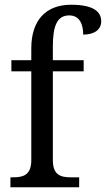

<svg xmlns="http://www.w3.org/2000/svg" viewBox="-20 -790 447 810"><path d="M24 0H314V-42H278C237 -42 203 -51 203 -114V-489H333V-536H203V-595C203 -679 220 -725 272 -725C318 -725 331 -684 331 -644C378 -644 407 -665 407 -700C407 -741 374 -770 280 -770C174 -770 112 -705 112 -586V-536H28V-489H112V-114C112 -51 77 -42 37 -42H24Z"/></svg>

Font: Noto Serif Bengali SemiCondensed
Style: Regular
Weight: 400
Width: 4
Designer: Juan Bruce, Universal Thirst, Indian Type Foundry and the Monotype Design Team.
Foundry: Monotype Imaging Inc.
Version: Version 2.003